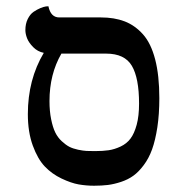

<svg xmlns="http://www.w3.org/2000/svg" viewBox="-20 -575 550 606"><path d="M314.9 -405.8H173.8Q136.2 -340.8 136.2 -255.9Q136.2 -224.1 141.4 -198.7Q146.5 -173.3 154.3 -157.2Q162.1 -141.1 174.8 -129.4Q187.5 -117.7 198.7 -111.8Q210 -106 226.3 -102.5Q242.7 -99.1 253.2 -98.6Q263.7 -98.1 279.8 -98.1Q304.7 -98.1 323 -100.8Q341.3 -103.5 360.6 -112.5Q379.9 -121.6 391.8 -137.5Q403.8 -153.3 411.4 -181.2Q418.9 -209 418.9 -248Q418.9 -328.6 396.2 -367.2Q373.5 -405.8 314.9 -405.8ZM276.9 11.2Q252.4 11.2 228.5 7.1Q204.6 2.9 174.3 -11.5Q144 -25.9 121.6 -49.3Q99.1 -72.8 83.5 -115.5Q67.9 -158.2 67.9 -214.8Q67.9 -323.7 118.2 -408.2Q98.6 -412.1 84.7 -426.3Q70.8 -440.4 65.4 -454.3Q60.1 -468.3 60.1 -480Q60.1 -500 67.6 -515.1Q75.2 -530.3 85.9 -537.6Q96.7 -544.9 107.2 -549.3Q117.7 -553.7 125 -554.7L132.8 -555.2Q140.1 -520 167 -520H297.9Q340.8 -520 373.3 -507.6Q405.8 -495.1 431.2 -466.8Q456.5 -438.5 469.7 -387.7Q482.9 -336.9 482.9 -265.1Q482.9 -214.4 476.6 -173.1Q470.2 -131.8 460 -103.5Q449.7 -75.2 433.8 -54Q418 -32.7 401.1 -20.5Q384.3 -8.3 362.3 -1Q340.3 6.3 320.6 8.8Q300.8 11.2 276.9 11.2Z"/></svg>

Font: Linear Smooth
Style: Bold
Weight: 700
Designer: Philipp H. Poll, Flanker
Foundry: Philipp H. Poll, reworked by Flanker
Version: Version 1.061 | FøM Fix